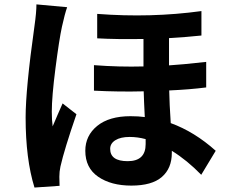

<svg xmlns="http://www.w3.org/2000/svg" viewBox="-20 -802 1040 867"><path d="M144.5 -782.2 283.2 -769.5Q272.5 -739.3 259.8 -681.6Q247.1 -623 230.5 -494.1Q213.9 -365.2 213.9 -297.9Q213.9 -257.8 217.8 -231.4Q225.6 -251 241.2 -286.1Q256.8 -321.3 262.7 -335L325.2 -286.1Q270.5 -127.9 252.9 -49.8Q248 -27.3 248 -3.9Q248 23.4 249 37.1L135.7 44.9Q95.7 -84 95.7 -271.5Q95.7 -400.4 135.7 -684.6Q144.5 -746.1 144.5 -782.2ZM637.7 -151.4V-173.8Q601.6 -183.6 565.4 -183.6Q524.4 -183.6 501 -168.9Q477.5 -154.3 477.5 -129.9Q477.5 -74.2 556.6 -74.2Q637.7 -74.2 637.7 -151.4ZM911.1 -522.5V-407.2Q835 -397.5 744.1 -393.6Q745.1 -334 751 -246.1Q858.4 -207 954.1 -121.1L888.7 -12.7Q825.2 -78.1 755.9 -121.1V-111.3Q755.9 -42 710.9 -2.9Q666 36.1 573.2 36.1Q481.4 36.1 423.3 -3.9Q365.2 -43.9 365.2 -121.1Q365.2 -189.5 418.9 -233.4Q472.7 -277.3 569.3 -277.3Q605.5 -277.3 633.8 -273.4Q629.9 -348.6 628.9 -389.6Q518.6 -386.7 404.3 -392.6V-507.8Q519.5 -499 627.9 -502V-626Q506.8 -624 418.9 -628.9V-739.3Q661.1 -720.7 889.6 -752V-641.6Q826.2 -634.8 743.2 -629.9V-506.8Q795.9 -509.8 911.1 -522.5Z"/></svg>

Font: Gen Shin Gothic Monospace Bold
Style: Bold
Weight: 700
Designer: [Source Han Sans]
Ryoko NISHIZUKA  (kana & ideographs); Paul D. Hunt (Latin, Greek & Cyrillic); Wenlong ZHANG  (bopomofo
Version: Version 1.002.20150607